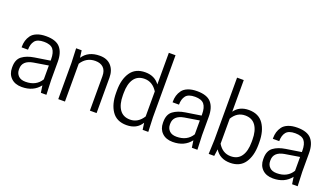

<svg xmlns="http://www.w3.org/2000/svg" viewBox="-70 -1338 3280 1888"><g transform="rotate(20 1570.5 -394.5)"><path d="M396 0 385 -74Q320 11 198 11Q127 11 86 -29Q45 -69 45 -134V-144Q45 -222 92.5 -257.5Q140 -293 218 -305L378 -330V-344Q378 -415 350.5 -448.5Q323 -482 255 -482Q186 -482 159 -448Q132 -414 132 -355H65V-364Q65 -397 73.5 -426Q82 -455 101.5 -482Q121 -509 160.5 -525Q200 -541 256 -541Q360 -541 404 -490Q448 -439 448 -344V-150L454 0ZM216 -50Q327 -50 378 -134V-279L224 -254Q115 -235 115 -149V-140Q115 -102 140.5 -76Q166 -50 216 -50Z M979 0H909V-361Q909 -419 878.5 -448.5Q848 -478 794 -478Q700 -478 648 -396V0H578V-380L572 -530H630L640 -455Q697 -541 818 -541Q895 -541 937 -494Q979 -447 979 -371Z M1294 -541Q1392 -541 1444 -469V-800H1514V-150L1520 0H1461L1451 -71Q1402 11 1294 11Q1191 11 1141 -62Q1091 -135 1091 -253V-277Q1091 -395 1141 -468Q1191 -541 1294 -541ZM1309 -52Q1392 -52 1444 -134V-396Q1392 -478 1309 -478Q1236 -478 1199 -425Q1162 -372 1162 -277V-253Q1162 -158 1199 -105Q1236 -52 1309 -52Z M1976 0 1965 -74Q1900 11 1778 11Q1707 11 1666 -29Q1625 -69 1625 -134V-144Q1625 -222 1672.5 -257.5Q1720 -293 1798 -305L1958 -330V-344Q1958 -415 1930.5 -448.5Q1903 -482 1835 -482Q1766 -482 1739 -448Q1712 -414 1712 -355H1645V-364Q1645 -397 1653.5 -426Q1662 -455 1681.5 -482Q1701 -509 1740.5 -525Q1780 -541 1836 -541Q1940 -541 1984 -490Q2028 -439 2028 -344V-150L2034 0ZM1796 -50Q1907 -50 1958 -134V-279L1804 -254Q1695 -235 1695 -149V-140Q1695 -102 1720.5 -76Q1746 -50 1796 -50Z M2228 -800V-469Q2278 -541 2378 -541Q2481 -541 2531 -468Q2581 -395 2581 -277V-253Q2581 -135 2531 -62Q2481 11 2378 11Q2271 11 2220 -72L2210 0H2152L2158 -150V-800ZM2228 -396V-134Q2277 -52 2362 -52Q2435 -52 2472 -105Q2509 -158 2509 -253V-277Q2509 -372 2472 -425Q2435 -478 2362 -478Q2277 -478 2228 -396Z M3025 0 3014 -74Q2949 11 2827 11Q2756 11 2715 -29Q2674 -69 2674 -134V-144Q2674 -222 2721.5 -257.5Q2769 -293 2847 -305L3007 -330V-344Q3007 -415 2979.5 -448.5Q2952 -482 2884 -482Q2815 -482 2788 -448Q2761 -414 2761 -355H2694V-364Q2694 -397 2702.5 -426Q2711 -455 2730.5 -482Q2750 -509 2789.5 -525Q2829 -541 2885 -541Q2989 -541 3033 -490Q3077 -439 3077 -344V-150L3083 0ZM2845 -50Q2956 -50 3007 -134V-279L2853 -254Q2744 -235 2744 -149V-140Q2744 -102 2769.5 -76Q2795 -50 2845 -50Z"/></g></svg>

Font: Cooper Hewitt
Style: Book
Weight: 705
Designer: Village Type and Design LLC
Foundry: Cooper Hewitt Smithsonian Design Museum
Version: 1.000; ttfautohint (v1.8.1)